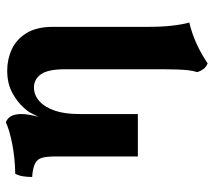

<svg xmlns="http://www.w3.org/2000/svg" viewBox="-58 -450 754 679"><g transform="rotate(-90 319.5 -110.0)"><path d="M435.2 246.8Q422.4 241.4 415.3 231.9Q408.2 222.4 404.4 210.4Q408.8 196 410.8 180.8Q412.8 165.6 413.7 139.6Q414.6 113.6 414.6 67V-256.8Q414.6 -317.6 397 -342.5Q379.4 -367.4 350 -367.4Q323.6 -367.4 302.3 -348.8Q281 -330.2 268.6 -294.9Q256.2 -259.6 256.2 -207.6V0H106.2V-292Q106.2 -320.4 101.8 -337.7Q97.4 -355 81.7 -363.3Q66 -371.6 33.6 -373.8Q33.6 -389.6 35.9 -405.2Q38.2 -420.8 45 -433.6Q101.8 -434.4 152.6 -444.7Q203.4 -455 227 -467Q241.6 -461.2 248.9 -447.9Q256.2 -434.6 256.2 -411.2Q256.2 -399 253.5 -383.4Q250.8 -367.8 246.2 -350.8Q251.6 -362.4 258.5 -375.8Q265.4 -389.2 276.8 -401.4Q298.2 -426.2 331.4 -444.1Q364.6 -462 409.8 -462Q450 -462 485 -445.9Q520 -429.8 542.3 -394Q564.6 -358.2 564.6 -299V40Q564.6 84 568.7 120.6Q572.8 157.2 579.8 182Q541.2 191 504.8 207.7Q468.4 224.4 435.2 246.8Z"/></g></svg>

Font: Vollkorn
Style: Regular
Weight: 400
Designer: Friedrich Althausen
Foundry: Friedrich Althausen
Version: Version 4.104